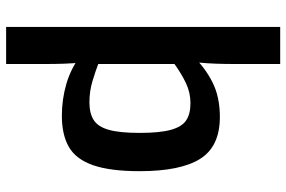

<svg xmlns="http://www.w3.org/2000/svg" viewBox="-174 -566 935 627"><g transform="rotate(90 293.5 -252.5)"><path d="M362 -503Q458 -503 498.5 -439Q539 -375 539 -241Q539 -145 519.5 -89Q500 -33 460 -10Q420 13 358 13Q304 13 253 -2Q202 -17 159 -50L175 -111Q214 -96 246.5 -86.5Q279 -77 314 -77Q350 -77 372 -91Q394 -105 404 -140.5Q414 -176 414 -241Q414 -307 404 -343Q394 -379 373 -393Q352 -407 317 -407Q283 -407 252 -392.5Q221 -378 185 -352L163 -415Q200 -454 248 -478.5Q296 -503 362 -503ZM189 -700V-550Q189 -520 188 -490.5Q187 -461 184 -431L189 -419V-65L184 -53Q187 -24 188 5.5Q189 35 189 66V195H68V-700Z"/></g></svg>

Font: Exo 2 SemiBold
Style: Regular
Weight: 600
Designer: Natanael Gama
Foundry: Natanael Gama
Version: Version 2.010